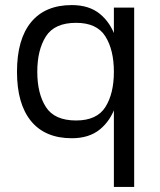

<svg xmlns="http://www.w3.org/2000/svg" viewBox="-20 -535 632 757"><path d="M429 -505H509V202H429ZM263 10Q158 10 102.5 -57.5Q47 -125 47 -252Q47 -380 102.5 -447.5Q158 -515 263 -515Q331 -515 373.5 -480.5Q416 -446 436 -386.5Q456 -327 456 -252Q456 -177 436 -118Q416 -59 373.5 -24.5Q331 10 263 10ZM280 -60Q362 -60 395.5 -113Q429 -166 429 -252Q429 -338 395.5 -391.5Q362 -445 280 -445Q195 -445 161 -391.5Q127 -338 127 -252Q127 -166 161 -113Q195 -60 280 -60Z"/></svg>

Font: 42dot Sans
Style: Regular
Weight: 400
Designer: 42dot
Version: Version 1.000